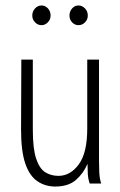

<svg xmlns="http://www.w3.org/2000/svg" viewBox="-20 -671 440 702"><path d="M182 11Q145 11 116.5 -8.5Q88 -28 72.5 -73Q57 -118 57 -197L58 -453H100V-197Q100 -128 112 -91.5Q124 -55 145 -41.5Q166 -28 194 -28Q237 -28 268 -70Q299 -112 299 -201V-453H342V-82Q342 -64 343 -41Q344 -18 350 0H308Q302 -17 301 -36Q300 -55 300 -72Q285 -37 257.5 -13Q230 11 182 11ZM132 -579Q118 -579 108 -589.5Q98 -600 98 -614Q98 -629 108 -640Q118 -651 132 -651Q145 -651 155 -640.5Q165 -630 165 -614Q165 -600 155 -589.5Q145 -579 132 -579ZM267 -579Q253 -579 243.5 -589.5Q234 -600 234 -614Q234 -629 243.5 -640Q253 -651 267 -651Q280 -651 290.5 -640.5Q301 -630 301 -614Q301 -600 291 -589.5Q281 -579 267 -579Z"/></svg>

Font: Inconsolata Condensed Light
Style: Regular
Weight: 300
Width: 3
Monospace: yes
Designer: Raph Levien, Cyreal, Brenton Simpson
Foundry: Raph Levien, Cyreal, Google
Version: Version 3.001; ttfautohint (v1.8.2.53-6de2)